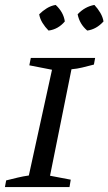

<svg xmlns="http://www.w3.org/2000/svg" viewBox="-20 -759 440 779"><path d="M0 0 5 -27Q29 -33 52 -38.5Q75 -44 97 -47L191 -476L99 -494L105 -524H366L361 -497Q334 -490 313.5 -485Q293 -480 270 -478L183 -46L267 -30L262 0ZM206 -739Q238 -709 243 -672Q216 -640 177 -635Q163 -649 152.5 -666Q142 -683 139 -701Q153 -715 170 -725.5Q187 -736 206 -739ZM363 -739Q377 -724 387 -707Q397 -690 400 -672Q371 -640 334 -635Q303 -661 295 -701Q324 -732 363 -739Z"/></svg>

Font: Piazzolla SC
Style: Italic
Weight: 400
Italic angle: -11.3°
Designer: Juan Pablo del Peral
Foundry: Huerta Tipografica
Version: Version 1.330